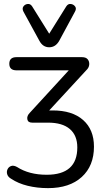

<svg xmlns="http://www.w3.org/2000/svg" viewBox="-20 -782 537 991"><path d="M234 -538Q201 -538 183 -572L101 -722Q93 -738 101 -749Q109 -760 123 -761.5Q137 -763 146 -749L234 -608L322 -749Q331 -763 345 -761.5Q359 -760 367.5 -749Q376 -738 367 -722L286 -572Q267 -538 234 -538ZM228 189Q172 189 123 177Q74 165 38 141Q22 132 17.5 118.5Q13 105 18.5 92.5Q24 80 37 75Q50 70 68 80Q130 120 221 120Q379 120 379 -21Q379 -83 340.5 -116Q302 -149 228 -149H146Q124 -149 121 -166.5Q118 -184 134 -200L335 -419H65Q28 -419 28 -453Q28 -487 65 -487H403Q424 -487 433 -475.5Q442 -464 440.5 -448Q439 -432 425 -419L234 -212H252Q353 -212 409 -162.5Q465 -113 465 -25Q465 74 402 131.5Q339 189 228 189Z"/></svg>

Font: Chiron GoRound TC N
Style: Regular
Weight: 350
Designer: Ryoko NISHIZUKA 西塚涼子 (kana, bopomofo & ideographs); Paul D. Hunt (Latin, Greek & Cyrillic); Sandoll Communications 산돌커뮤니
Foundry: Adobe
Version: Version 1.000;hotconv 1.1.1;makeotfexe 2.6.0